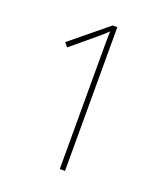

<svg xmlns="http://www.w3.org/2000/svg" viewBox="-132 -805 774 896"><g transform="rotate(20 254.5 -357.0)"><path d="M296 0V-714H273L91 -565L108 -545L222 -640C244 -658 256 -669 271 -684C270 -651 270 -617 270 -565V0Z"/></g></svg>

Font: Noto Sans Sinhala UI SemiCondensed Thin
Style: Regular
Weight: 100
Width: 4
Designer: Jelle Bosma - Monotype Design Team
Foundry: Monotype Imaging Inc.
Version: Version 2.006